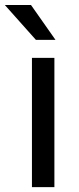

<svg xmlns="http://www.w3.org/2000/svg" viewBox="-50 -765 325 785"><path d="M172.4 -528.3V0H80.6V-528.3ZM76.7 -744.6 176.8 -602.1H96.7L-30.3 -744.6Z"/></svg>

Font: Bert Sans Medium
Style: Regular
Weight: 500
Designer: Christian Robertson, Adam Twardoch, & Cristiano Sobral
Foundry: Google
Version: Version 12.135;January 10, 2020;FontCreator 12.0.0.2547 64-b